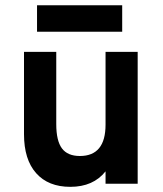

<svg xmlns="http://www.w3.org/2000/svg" viewBox="-20 -712 632 744"><path d="M252.5 12Q167 12 120 -41Q73 -94 73 -192V-511H198V-231Q198 -166.5 220 -137Q242 -107.5 289.5 -107.5Q389 -107.5 389 -229V-511H513.5V0H389V-48Q341.5 12 252.5 12ZM123.5 -589V-691.5H453.5V-589Z"/></svg>

Font: Overpass
Style: Bold
Weight: 700
Designer: Delve Withrington, Dave Bailey, Thomas Jockin
Foundry: Delve Fonts LLC
Version: Version 4.000; ttfautohint (v1.8.3)